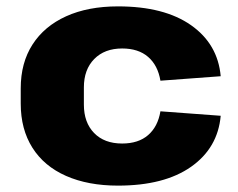

<svg xmlns="http://www.w3.org/2000/svg" viewBox="-20 -571 745 602"><path d="M350 11Q256 11 187 -19.5Q118 -50 81.5 -108Q45 -166 45 -246V-294Q45 -374 82 -431.5Q119 -489 187.5 -520Q256 -551 350 -551Q495 -551 579 -492Q663 -433 672 -332L483 -318Q475 -366 444.5 -392.5Q414 -419 363 -419Q308 -419 275.5 -386Q243 -353 243 -297V-243Q243 -187 275 -154Q307 -121 363 -121Q414 -121 444.5 -147.5Q475 -174 483 -222L672 -208Q663 -107 579 -48Q495 11 350 11Z"/></svg>

Font: Pathway Extreme ExtraBold
Style: Regular
Weight: 800
Designer: Eduardo Rodriguez Tunni
Foundry: Eduardo Rodriguez Tunni
Version: Version 1.001;gftools[0.9.26]